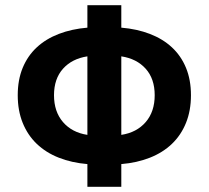

<svg xmlns="http://www.w3.org/2000/svg" viewBox="-20 -694 800 736"><path d="M187 -329Q187 -266 221.5 -226Q256 -186 315 -177V-478Q256 -469 221.5 -430.5Q187 -392 187 -329ZM573 -329Q573 -392 538.5 -430.5Q504 -469 445 -478V-177Q504 -186 538.5 -226Q573 -266 573 -329ZM315 22V-65Q255 -70 205.5 -89.5Q156 -109 121 -142.5Q86 -176 67 -223Q48 -270 48 -329Q48 -388 67 -434Q86 -480 121 -512.5Q156 -545 205.5 -564Q255 -583 315 -588V-674H445V-588Q505 -583 554.5 -564Q604 -545 639 -512.5Q674 -480 693 -434Q712 -388 712 -329Q712 -270 693 -223Q674 -176 639 -142.5Q604 -109 554.5 -89.5Q505 -70 445 -65V22Z"/></svg>

Font: TT Toshiba Sans
Style: Bold
Weight: 700
Designer: Paul D. Hunt
Foundry: Toshiba Corporation
Version: Version 2.020;PS 2.000;hotconv 1.0.86;makeotf.lib2.5.63406